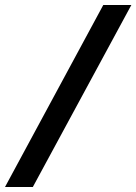

<svg xmlns="http://www.w3.org/2000/svg" viewBox="-73 -740 544 766"><path d="M-53 6H58L451 -720H339Z"/></svg>

Font: Noto Sans ExtraCondensed
Style: Bold Italic
Weight: 700
Width: 2
Italic angle: -12°
Designer: Monotype Design Team
Foundry: Monotype Imaging Inc.
Version: Version 2.013